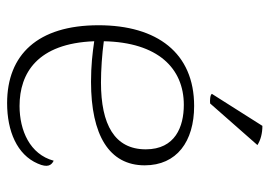

<svg xmlns="http://www.w3.org/2000/svg" viewBox="-129 -617 758 540"><g transform="rotate(90 250.0 -347.0)"><path d="M271 -559 388 -692C374 -701 355 -706 334 -706L244 -564C246 -559 263 -558 271 -559ZM432 -119C414 -52 347 -23 278 -23C186 -23 102 -73 96 -233C130 -228 165 -224 210 -224C360 -224 445 -275 445 -375C445 -465 378 -514 278 -514C129 -514 51 -410 51 -245C51 -74 134 12 270 12C349 12 415 -16 440 -74C453 -103 444 -113 432 -119ZM275 -485C336 -485 400 -461 400 -378C400 -290 330 -252 212 -252C177 -252 132 -255 96 -260C99 -412 172 -485 275 -485Z"/></g></svg>

Font: Arima Koshi ExtraLight
Style: Regular
Weight: 275
Designer: Joana Correia and Natanael Gama
Foundry: NDISCOVER
Version: Version 1.019;PS 001.019;hotconv 1.0.88;makeotf.lib2.5.64775